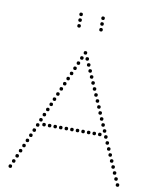

<svg xmlns="http://www.w3.org/2000/svg" viewBox="-99 -995 880 1085"><g transform="rotate(10 341.0 -453.0)"><path d="M312 -626Q302 -626 302 -636Q302 -646 312 -646Q322 -646 322 -636Q322 -626 312 -626ZM298 -594Q288 -594 288 -604Q288 -614 298 -614Q308 -614 308 -604Q308 -594 298 -594ZM341 -690Q331 -690 331 -700Q331 -710 341 -710Q351 -710 351 -700Q351 -690 341 -690ZM256 -498Q246 -498 246 -508Q246 -518 256 -518Q266 -518 266 -508Q266 -498 256 -498ZM242 -466Q232 -466 232 -476Q232 -486 242 -486Q252 -486 252 -476Q252 -466 242 -466ZM284 -562Q274 -562 274 -572Q274 -582 284 -582Q294 -582 294 -572Q294 -562 284 -562ZM270 -530Q260 -530 260 -540Q260 -550 270 -550Q280 -550 280 -540Q280 -530 270 -530ZM201 -370Q191 -370 191 -380Q191 -390 201 -390Q211 -390 211 -380Q211 -370 201 -370ZM187 -338Q177 -338 177 -348Q177 -358 187 -358Q197 -358 197 -348Q197 -338 187 -338ZM228 -434Q218 -434 218 -444Q218 -454 228 -454Q238 -454 238 -444Q238 -434 228 -434ZM214 -402Q204 -402 204 -412Q204 -422 214 -422Q224 -422 224 -412Q224 -402 214 -402ZM173 -306Q163 -306 163 -316Q163 -326 173 -326Q183 -326 183 -316Q183 -306 173 -306ZM159 -274Q149 -274 149 -284Q149 -294 159 -294Q169 -294 169 -284Q169 -274 159 -274ZM326 -658Q316 -658 316 -668Q316 -678 326 -678Q336 -678 336 -668Q336 -658 326 -658ZM132 -210Q122 -210 122 -220Q122 -230 132 -230Q142 -230 142 -220Q142 -210 132 -210ZM118 -178Q108 -178 108 -188Q108 -198 118 -198Q128 -198 128 -188Q128 -178 118 -178ZM76 -82Q66 -82 66 -92Q66 -102 76 -102Q86 -102 86 -92Q86 -82 76 -82ZM62 -50Q52 -50 52 -60Q52 -70 62 -70Q72 -70 72 -60Q72 -50 62 -50ZM104 -146Q94 -146 94 -156Q94 -166 104 -166Q114 -166 114 -156Q114 -146 104 -146ZM90 -114Q80 -114 80 -124Q80 -134 90 -134Q100 -134 100 -124Q100 -114 90 -114ZM48 -18Q38 -18 38 -28Q38 -38 48 -38Q58 -38 58 -28Q58 -18 48 -18ZM34 14Q24 14 24 4Q24 -6 34 -6Q44 -6 44 4Q44 14 34 14ZM146 -242Q136 -242 136 -252Q136 -262 146 -262Q156 -262 156 -252Q156 -242 146 -242ZM181 -250Q171 -250 171 -260Q171 -270 181 -270Q191 -270 191 -260Q191 -250 181 -250ZM213 -250Q203 -250 203 -260Q203 -270 213 -270Q223 -270 223 -260Q223 -250 213 -250ZM245 -250Q235 -250 235 -260Q235 -270 245 -270Q255 -270 255 -260Q255 -250 245 -250ZM277 -250Q267 -250 267 -260Q267 -270 277 -270Q287 -270 287 -260Q287 -250 277 -250ZM309 -250Q299 -250 299 -260Q299 -270 309 -270Q319 -270 319 -260Q319 -250 309 -250ZM341 -250Q331 -250 331 -260Q331 -270 341 -270Q351 -270 351 -260Q351 -250 341 -250ZM373 -250Q363 -250 363 -260Q363 -270 373 -270Q383 -270 383 -260Q383 -250 373 -250ZM405 -250Q395 -250 395 -260Q395 -270 405 -270Q415 -270 415 -260Q415 -250 405 -250ZM437 -250Q427 -250 427 -260Q427 -270 437 -270Q447 -270 447 -260Q447 -250 437 -250ZM469 -250Q459 -250 459 -260Q459 -270 469 -270Q479 -270 479 -260Q479 -250 469 -250ZM501 -250Q491 -250 491 -260Q491 -270 501 -270Q511 -270 511 -260Q511 -250 501 -250ZM371 -626Q361 -626 361 -636Q361 -646 371 -646Q381 -646 381 -636Q381 -626 371 -626ZM385 -594Q375 -594 375 -604Q375 -614 385 -614Q395 -614 395 -604Q395 -594 385 -594ZM427 -498Q417 -498 417 -508Q417 -518 427 -518Q437 -518 437 -508Q437 -498 427 -498ZM441 -466Q431 -466 431 -476Q431 -486 441 -486Q451 -486 451 -476Q451 -466 441 -466ZM399 -562Q389 -562 389 -572Q389 -582 399 -582Q409 -582 409 -572Q409 -562 399 -562ZM413 -530Q403 -530 403 -540Q403 -550 413 -550Q423 -550 423 -540Q423 -530 413 -530ZM482 -370Q472 -370 472 -380Q472 -390 482 -390Q492 -390 492 -380Q492 -370 482 -370ZM496 -338Q486 -338 486 -348Q486 -358 496 -358Q506 -358 506 -348Q506 -338 496 -338ZM455 -434Q445 -434 445 -444Q445 -454 455 -454Q465 -454 465 -444Q465 -434 455 -434ZM469 -402Q459 -402 459 -412Q459 -422 469 -422Q479 -422 479 -412Q479 -402 469 -402ZM510 -306Q500 -306 500 -316Q500 -326 510 -326Q520 -326 520 -316Q520 -306 510 -306ZM524 -274Q514 -274 514 -284Q514 -294 524 -294Q534 -294 534 -284Q534 -274 524 -274ZM357 -658Q347 -658 347 -668Q347 -678 357 -678Q367 -678 367 -668Q367 -658 357 -658ZM551 -210Q541 -210 541 -220Q541 -230 551 -230Q561 -230 561 -220Q561 -210 551 -210ZM565 -178Q555 -178 555 -188Q555 -198 565 -198Q575 -198 575 -188Q575 -178 565 -178ZM607 -82Q597 -82 597 -92Q597 -102 607 -102Q617 -102 617 -92Q617 -82 607 -82ZM621 -50Q611 -50 611 -60Q611 -70 621 -70Q631 -70 631 -60Q631 -50 621 -50ZM579 -146Q569 -146 569 -156Q569 -166 579 -166Q589 -166 589 -156Q589 -146 579 -146ZM593 -114Q583 -114 583 -124Q583 -134 593 -134Q603 -134 603 -124Q603 -114 593 -114ZM635 -18Q625 -18 625 -28Q625 -38 635 -38Q645 -38 645 -28Q645 -18 635 -18ZM649 14Q639 14 639 4Q639 -6 649 -6Q659 -6 659 4Q659 14 649 14ZM537 -242Q527 -242 527 -252Q527 -262 537 -262Q547 -262 547 -252Q547 -242 537 -242ZM279 -834Q269 -834 269 -844Q269 -854 279 -854Q289 -854 289 -844Q289 -834 279 -834ZM279 -867Q269 -867 269 -877Q269 -887 279 -887Q289 -887 289 -877Q289 -867 279 -867ZM279 -900Q269 -900 269 -910Q269 -920 279 -920Q289 -920 289 -910Q289 -900 279 -900ZM405 -834Q395 -834 395 -844Q395 -854 405 -854Q415 -854 415 -844Q415 -834 405 -834ZM405 -867Q395 -867 395 -877Q395 -887 405 -887Q415 -887 415 -877Q415 -867 405 -867ZM405 -900Q395 -900 395 -910Q395 -920 405 -920Q415 -920 415 -910Q415 -900 405 -900Z"/></g></svg>

Font: Raleway Dots
Style: Regular
Weight: 400
Designer: Matt McInerney, Pablo Impallari, Rodrigo Fuenzalida, Brenda Gallo
Foundry: Matt McInerney, Pablo Impallari, Rodrigo Fuenzalida, Brenda Gallo
Version: Version 1.000